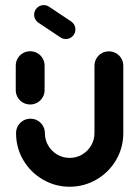

<svg xmlns="http://www.w3.org/2000/svg" viewBox="-20 -716 536 740"><path d="M96.3 -313.3Q81.1 -313.3 68.3 -320.7Q55.6 -328.1 48.1 -340.9Q40.7 -353.7 40.7 -368.9V-463Q40.7 -478.1 48.1 -490.9Q55.6 -503.7 68.3 -511.1Q81.1 -518.5 96.3 -518.5Q111.5 -518.5 124.3 -511.1Q137 -503.7 144.4 -490.9Q151.9 -478.1 151.9 -463V-368.9Q151.9 -353.7 144.4 -340.9Q137 -328.1 124.3 -320.7Q111.5 -313.3 96.3 -313.3ZM399.6 -518.1Q414.8 -518.1 427.6 -510.7Q440.4 -503.3 447.8 -490.6Q455.2 -477.8 455.2 -462.6V-203Q455.2 -146.3 427.2 -98.9Q399.3 -51.5 351.7 -23.9Q304.1 3.7 248.5 3.7Q193 3.7 145.4 -23.9Q97.8 -51.5 69.8 -98.9Q41.9 -146.3 41.9 -203Q41.9 -218.1 49.3 -230.9Q56.7 -243.7 69.4 -251.1Q82.2 -258.5 97.4 -258.5Q112.6 -258.5 125.4 -251.1Q138.1 -243.7 145.6 -230.9Q153 -218.1 153 -203Q153 -177 165.9 -155Q178.9 -133 200.7 -120.2Q222.6 -107.4 248.5 -107.4Q274.4 -107.4 296.3 -120.2Q318.1 -133 331.1 -155Q344.1 -177 344.1 -203V-462.6Q344.1 -477.8 351.5 -490.6Q358.9 -503.3 371.7 -510.7Q384.4 -518.1 399.6 -518.1ZM111.5 -659.3Q111.5 -674.4 122.4 -685.4Q133.3 -696.3 148.5 -696.3Q160 -696.3 169.3 -690L254.8 -633Q262.2 -627.8 266.5 -619.8Q270.7 -611.9 270.7 -602.6Q270.7 -587.4 259.8 -576.5Q248.9 -565.6 233.7 -565.6Q222.2 -565.6 213 -571.9L127.4 -628.9Q120 -634.1 115.7 -642Q111.5 -650 111.5 -659.3Z"/></svg>

Font: 26F Galaxy Sans
Style: Regular
Weight: 400
Designer: C₂₉H₂₅N₃O₅
Version: Version 1.100;FEAKit 1.0